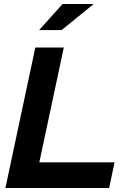

<svg xmlns="http://www.w3.org/2000/svg" viewBox="-20 -937 656 957"><path d="M7 0 156 -700H298L176 -128H551L524 0ZM292 -917H447L287 -787H175Z"/></svg>

Font: Red Hat Display
Style: Bold Italic
Weight: 700
Italic angle: -12°
Designer: Pentagram / MCKL
Foundry: Pentagram / MCKL
Version: Version 1.003; Red Hat Display Bold Italic